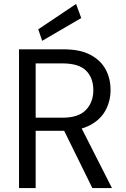

<svg xmlns="http://www.w3.org/2000/svg" viewBox="-20 -949 636 969"><path d="M76 0V-700H302Q384 -700 436 -672.5Q488 -645 513 -599Q538 -553 538 -495Q538 -439 512.5 -392Q487 -345 434 -317Q381 -289 298 -289H160V0ZM446 0 292 -313H386L545 0ZM160 -355H296Q376 -355 413.5 -394Q451 -433 451 -494Q451 -556 414.5 -592.5Q378 -629 295 -629H160ZM193 -743 173 -801 364 -929 390 -858Z"/></svg>

Font: DM Sans 12pt
Style: Regular
Weight: 400
Version: Version 4.004;gftools[0.9.30]